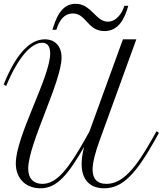

<svg xmlns="http://www.w3.org/2000/svg" viewBox="-20 -998 878 1037"><path d="M644 -785.6 462.9 -287.6 439 -244.6C350.1 -87.4 287.1 -4.9 209 -4.9C163.6 -4.9 132.3 -32.2 132.3 -86.9C132.3 -220.2 312.5 -556.6 312.5 -687C312.5 -749.5 276.4 -785.6 222.2 -785.6C148.4 -785.6 71.3 -719.2 0 -542L13.2 -533.2C79.6 -693.8 151.4 -767.1 208 -767.1C240.7 -767.1 251 -741.7 251 -709C251 -582 65.4 -263.2 65.4 -115.7C65.4 -27.8 125.5 19 198.2 19C289.1 19 348.6 -56.6 434.6 -205.1C424.8 -169.4 420.9 -136.7 420.9 -111.3C420.9 -30.8 462.9 19 542.5 19C644 19 715.3 -62.5 813.5 -235.4L838.4 -280.3L825.7 -289.6L800.3 -244.6C710.4 -85.4 640.6 -4.9 554.7 -4.9C502.4 -4.9 480 -35.2 480 -81.5C480 -122.6 497.6 -183.1 517.1 -236.8L716.3 -785.6ZM388.2 -977.5C305.7 -977.5 279.3 -888.2 263.2 -836.9H284.2C290.5 -856.9 311.5 -925.3 373.5 -925.3C446.3 -925.3 452.6 -830.1 543.9 -830.1C621.6 -830.1 653.8 -898.9 672.9 -966.8H651.4C643.6 -935.5 612.3 -880.9 562.5 -880.9C496.6 -880.9 474.1 -977.5 388.2 -977.5Z"/></svg>

Font: Petit Formal Script
Style: Regular
Weight: 400
Designer: Pablo Impallari, Brenda Gallo, Rodrigo Fuenzalida
Foundry: Pablo Impallari, Brenda Gallo, Rodrigo Fuenzalida
Version: Version 1.001